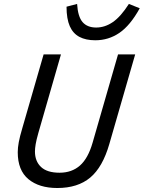

<svg xmlns="http://www.w3.org/2000/svg" viewBox="-20 -928 721 963"><path d="M444.6 -212.9 572 -655H658L528.3 -205.6Q495 -89.7 432.5 -37.3Q369.9 15 267.3 15Q176 15 122.5 -29.4Q69 -73.8 69 -164.5Q69 -187 74.1 -214.7Q79.2 -242.4 92 -285.6L198.7 -655H285.7L172.3 -260.9Q162.4 -226.1 158.9 -204.8Q155.3 -183.4 155.3 -168.3Q155.3 -119.2 185.9 -90.4Q216.5 -61.7 278.7 -61.7Q340.1 -61.7 381.1 -97.8Q422 -133.9 444.6 -212.9ZM462.4 -789.9Q506.1 -789.9 545.9 -817.2Q585.6 -844.4 626.5 -908.3L680.9 -886.5Q633.2 -800.1 578.8 -763.1Q524.4 -726 458.1 -726Q410.6 -726 378.5 -742.9Q346.3 -759.8 330 -796.6Q313.7 -833.5 313.7 -894.4L366.7 -908.3Q370.7 -844.1 394.3 -817Q418 -789.9 462.4 -789.9Z"/></svg>

Font: Intel One Mono Light
Style: Italic
Weight: 300
Italic angle: -16°
Monospace: yes
Designer: Fred Shallcrass
Foundry: Frere-Jones Type LLC
Version: Version 1.004